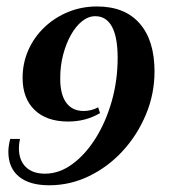

<svg xmlns="http://www.w3.org/2000/svg" viewBox="-20 -448 555 588"><path d="M130.6 119.4Q70.2 119.4 37.9 92.7Q5.6 66.1 5.6 16.9Q5.6 -0.8 11.3 -22.6H41.1Q39.5 -14.5 38.7 -7.7Q37.9 -0.8 37.9 5.6Q37.9 42.7 58.9 63.3Q79.8 83.9 117.7 83.9Q161.3 83.9 201.2 54.8Q241.1 25.8 272.6 -24.2Q304 -74.2 322.2 -137.9Q340.3 -201.6 340.3 -271Q340.3 -333.9 323 -366.1Q305.6 -398.4 271.8 -398.4Q250.8 -398.4 231.5 -383.1Q212.1 -367.7 197.2 -341.1Q182.3 -314.5 173.4 -280.6Q164.5 -246.8 164.5 -210.5Q163.7 -160.5 182.3 -134.3Q200.8 -108.1 236.3 -108.1Q259.7 -108.1 280.6 -119.4L286.3 -101.6Q242.7 -75.8 188.7 -75.8Q122.6 -75.8 85.9 -111.3Q49.2 -146.8 49.2 -209.7Q49.2 -254.8 66.9 -294.8Q84.7 -334.7 116.1 -364.5Q147.6 -394.4 188.7 -411.3Q229.8 -428.2 277.4 -428.2Q362.1 -428.2 407.7 -376.2Q453.2 -324.2 453.2 -229Q453.2 -160.5 427 -97.6Q400.8 -34.7 356 14.1Q311.3 62.9 253.2 91.1Q195.2 119.4 130.6 119.4Z"/></svg>

Font: Playfair 5pt SemiExpanded Light
Style: Bold Italic
Weight: 700
Italic angle: -15.6°
Version: Version 2.001;gftools[0.9.30]